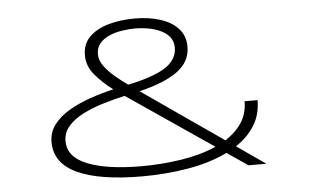

<svg xmlns="http://www.w3.org/2000/svg" viewBox="-50 -783 1401 868"><g transform="rotate(-5 650.0 -349.0)"><path d="M563 8Q370.5 8 268.5 -38.8Q166.5 -85.5 166.5 -182.5Q166.5 -226.5 192.5 -260.8Q218.5 -295 261.8 -320.5Q305 -346 358.2 -364.5Q411.5 -383 465.5 -395.5Q419 -430 385 -470.2Q351 -510.5 351 -560Q351 -610.5 383.2 -642.8Q415.5 -675 469.5 -690.5Q523.5 -706 589 -706Q654 -706 705.5 -689.5Q757 -673 786.8 -640.2Q816.5 -607.5 816.5 -559.5Q816.5 -489.5 756 -446.2Q695.5 -403 583 -376.5L950.5 -121.5Q997 -151 1024.5 -192.5Q1052 -234 1052 -290H1111Q1111 -224.5 1080 -175Q1049 -125.5 995.5 -90.5L1125.5 0H1044.5L950 -64.5Q872.5 -26.5 771.2 -9.2Q670 8 563 8ZM410 -559.5Q410 -531.5 430 -504.5Q450 -477.5 478.8 -453.5Q507.5 -429.5 534.5 -410.5Q652 -435 705.5 -470Q759 -505 759 -559Q759 -589 742.2 -608.8Q725.5 -628.5 699.2 -640Q673 -651.5 643.5 -656.2Q614 -661 588.5 -661Q559.5 -661 528.5 -656.2Q497.5 -651.5 470.5 -640Q443.5 -628.5 426.8 -608.8Q410 -589 410 -559.5ZM230 -181Q230 -108 319 -73Q408 -38 564 -38Q652.5 -38 742.2 -51.5Q832 -65 903 -96.5L514 -361.5Q464.5 -350.5 414.2 -335.2Q364 -320 322.2 -298.8Q280.5 -277.5 255.2 -248.5Q230 -219.5 230 -181Z"/></g></svg>

Font: Trispace Expanded ExtraLight
Style: Regular
Weight: 200
Width: 7
Designer: Tyler Finck
Foundry: Etcetera Type Company
Version: Version 1.210; ttfautohint (v1.8.3)